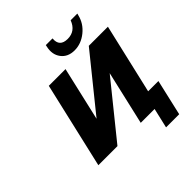

<svg xmlns="http://www.w3.org/2000/svg" viewBox="-229 -868 1137 1137"><g transform="rotate(-45 340.0 -299.0)"><path d="M442 -580Q386 -580 357 -618.5Q328 -657 341 -713L343 -723H399Q393 -657 461 -657Q526 -657 551 -723H607L604 -712Q591 -656 544 -618Q497 -580 442 -580ZM185 -540H325L247 -202L520 -540H680L578 -101H664L612 125H502L531 0H415L493 -338L220 0H60Z"/></g></svg>

Font: Miedinger
Style: Bold-Italic
Weight: 700
Italic angle: -13°
Version: Version 001.000